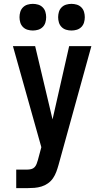

<svg xmlns="http://www.w3.org/2000/svg" viewBox="-20 -759 540 994"><path d="M64 215V119H121Q131 119 141.5 116.5Q152 114 159 106.5Q166 99 169.5 89.5Q173 80 176 70L194 3L47 -520H162L252 -141L338 -520H453L283 95Q278 113 271.5 130.5Q265 148 254.5 163.5Q244 179 228.5 190Q213 201 195 206.5Q177 212 158.5 213.5Q140 215 121 215ZM350 -601Q336 -601 322.5 -605Q309 -609 299 -619Q289 -629 285 -642.5Q281 -656 281 -670Q281 -684 285 -697.5Q289 -711 299 -721Q309 -731 322.5 -735Q336 -739 350 -739Q364 -739 377.5 -735Q391 -731 401 -721Q411 -711 415 -697.5Q419 -684 419 -670Q419 -656 415 -642.5Q411 -629 401 -619Q391 -609 377.5 -605Q364 -601 350 -601ZM150 -601Q136 -601 122.5 -605Q109 -609 99 -619Q89 -629 85 -642.5Q81 -656 81 -670Q81 -684 85 -697.5Q89 -711 99 -721Q109 -731 122.5 -735Q136 -739 150 -739Q164 -739 177.5 -735Q191 -731 201 -721Q211 -711 215 -697.5Q219 -684 219 -670Q219 -656 215 -642.5Q211 -629 201 -619Q191 -609 177.5 -605Q164 -601 150 -601Z"/></svg>

Font: Iosevka SS18
Style: Bold
Weight: 700
Monospace: yes
Designer: Belleve Invis
Foundry: Belleve Invis
Version: Version 25.1.1; ttfautohint (v1.8.4)